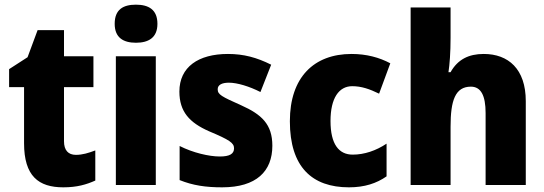

<svg xmlns="http://www.w3.org/2000/svg" viewBox="-20 -792 2331 822"><path d="M305 -129C272 -129 254 -149 254 -187V-419H380V-551H254V-663H141L98 -547L19 -496V-419H83V-179C83 -38 145 10 251 10C310 10 350 -2 388 -19V-148C359 -137 333 -129 305 -129Z M562 -772C508 -772 471 -752 471 -690C471 -630 509 -609 562 -609C615 -609 654 -630 654 -690C654 -751 616 -772 562 -772ZM647 -551H476V0H647Z M1146 -168C1146 -260 1100 -302 1013 -341C928 -379 912 -387 912 -410C912 -428 929 -438 960 -438C996 -438 1048 -422 1095 -398L1141 -515C1079 -546 1023 -561 956 -561C829 -561 748 -505 748 -400C748 -314 791 -267 875 -230C963 -193 982 -180 982 -157C982 -133 963 -122 921 -122C875 -122 806 -138 749 -167V-21C806 2 861 10 931 10C1078 10 1146 -59 1146 -168Z M1474 10C1541 10 1592 -7 1635 -37V-177C1590 -147 1540 -130 1490 -130C1431 -130 1395 -174 1395 -274C1395 -372 1431 -423 1488 -423C1527 -423 1562 -411 1603 -391L1651 -521C1604 -546 1549 -561 1485 -561C1324 -561 1221 -461 1221 -273C1221 -77 1316 10 1474 10Z M1909 -631V-760H1738V0H1909V-250C1909 -362 1929 -421 1996 -421C2039 -421 2059 -383 2059 -308V0H2231V-359C2231 -497 2156 -561 2051 -561C1987 -561 1940 -538 1909 -483H1900C1905 -516 1909 -566 1909 -631Z"/></svg>

Font: Noto Sans Bengali SemiCondensed ExtraBold
Style: Regular
Weight: 800
Width: 4
Designer: Joana Ranito - Universal Thirst; Jelle Bosma - Monotype Design Team
Foundry: Universal Thirst ehf.
Version: Version 3.000